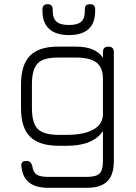

<svg xmlns="http://www.w3.org/2000/svg" viewBox="-20 -694 646 914"><path d="M308 -527Q246 -527 214 -556.5Q182 -586 182 -642V-649Q182 -674 207 -674Q231 -674 231 -649V-642Q231 -607 249 -591Q267 -575 308 -575Q349 -575 366.5 -590.5Q384 -606 384 -642V-652Q384 -674 409 -674Q433 -674 433 -649V-642Q433 -527 308 -527ZM260 0Q167 0 123.5 -43Q80 -86 80 -179V-292Q80 -386 123.5 -429.5Q167 -473 260 -472H342Q435 -472 470 -419V-446Q470 -472 496 -472Q522 -472 522 -446V72Q522 138 491 169Q460 200 394 200H208Q92 200 82 99Q77 72 107 72Q128 72 134 98Q138 126 154.5 137Q171 148 208 148H394Q438 148 454 132Q470 116 470 72V-70Q423 0 298 0ZM260 -52H298Q378 -52 424 -77Q470 -102 470 -151V-318Q470 -373 439 -396.5Q408 -420 342 -420H260Q188 -421 160 -393Q132 -365 132 -292V-179Q132 -108 160 -80Q188 -52 260 -52Z"/></svg>

Font: Jura
Style: Regular
Weight: 400
Designer: Daniel Johnson, Alexei Vanyashin
Foundry: Daniel Johnson
Version: Version 5.103